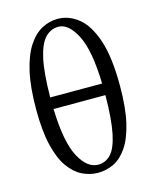

<svg xmlns="http://www.w3.org/2000/svg" viewBox="-113 -817 735 908"><g transform="rotate(-15 254.0 -363.5)"><path d="M255 13Q215 13 178 -5Q141 -23 111.5 -64Q82 -105 65 -175.5Q48 -246 48 -351Q48 -461 65 -535.5Q82 -610 111.5 -655Q141 -700 178.5 -720Q216 -740 256 -740Q310 -740 356.5 -703.5Q403 -667 431.5 -583.5Q460 -500 460 -359Q460 -250 443 -178Q426 -106 397 -64Q368 -22 331.5 -4.5Q295 13 255 13ZM250 -703Q213 -703 185.5 -674.5Q158 -646 143 -578Q128 -510 127 -390H381Q377 -553 338.5 -628Q300 -703 250 -703ZM265 -24Q301 -24 327 -51.5Q353 -79 367 -146.5Q381 -214 382 -333H128Q133 -170 172 -97Q211 -24 265 -24Z"/></g></svg>

Font: Source Serif 4 Subhead
Style: Regular
Weight: 400
Designer: Frank Grießhammer
Foundry: Adobe Systems Incorporated
Version: Version 4.004;hotconv 1.0.117;makeotfexe 2.5.65602